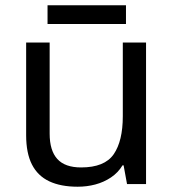

<svg xmlns="http://www.w3.org/2000/svg" viewBox="-20 -697 658 727"><path d="M533 -536V0H461L448 -71H444Q427 -43 400 -25Q373 -7 341 1.5Q309 10 274 10Q210 10 166.5 -10.5Q123 -31 101 -74Q79 -117 79 -185V-536H168V-191Q168 -127 197 -95Q226 -63 287 -63Q376 -63 410.5 -113Q445 -163 445 -257V-536ZM457 -677V-606H160V-677Z"/></svg>

Font: Noto Sans Cham
Style: Regular
Weight: 400
Designer: Monotype Design Team
Foundry: Monotype Imaging Inc.
Version: Version 2.002